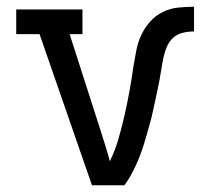

<svg xmlns="http://www.w3.org/2000/svg" viewBox="-20 -548 640 568"><path d="M252 0 97 -447H28V-520H224V-447H186L274 -173Q282 -148 290 -122.5Q298 -97 305 -71Q321 -104 331 -139Q341 -174 349 -209.5Q357 -245 363.5 -281Q370 -317 375 -353Q379 -377 383.5 -400Q388 -423 398 -444.5Q408 -466 424 -484Q440 -502 461.5 -512.5Q483 -523 506.5 -525.5Q530 -528 554 -528V-455Q537 -455 520.5 -451Q504 -447 492 -436Q480 -425 473.5 -409.5Q467 -394 463.5 -377.5Q460 -361 457.5 -344.5Q455 -328 452 -312Q449 -296 445.5 -279.5Q442 -263 438.5 -247Q435 -231 431.5 -215Q428 -199 423.5 -183Q419 -167 414.5 -151Q410 -135 405 -119Q400 -103 394 -87.5Q388 -72 381 -57Q374 -42 366 -27.5Q358 -13 348 0Z"/></svg>

Font: Iosevka Plex Etoile
Style: Regular
Weight: 400
Designer: Belleve Invis
Foundry: Belleve Invis
Version: Version 25.1.1; ttfautohint (v1.8.4)